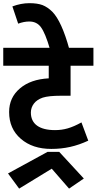

<svg xmlns="http://www.w3.org/2000/svg" viewBox="-20 -916 595 1181"><path d="M414.1 -511.7H554.7V-622.1H0V-511.7H279.8V-434.1C205.6 -430.2 146.5 -409.7 102.5 -372.1C58.1 -334.5 36.1 -286.1 36.1 -227.1C36.1 -158.2 60.1 -103.5 108.4 -62C156.2 -20.5 218.8 0 295.4 0C377.4 0 448.2 -16.1 522.9 -50.8L481 -163.1C418.5 -128.4 372.6 -115.7 318.4 -115.7C222.7 -115.7 169.9 -152.8 169.9 -223.6C169.9 -244.1 176.3 -262.7 188.5 -278.8C200.7 -294.9 218.8 -307.1 242.7 -315.4C266.6 -323.2 303.7 -327.1 355 -327.1H414.1ZM404.8 244.1 495.6 182.1 344.2 18.1H272.5L29.3 150.9L97.7 244.1L298.3 121.6Z M406.2 -614.7C375.5 -726.6 340.3 -804.7 301.8 -843.8C282.7 -862.8 262.2 -876.5 241.2 -884.8C220.2 -892.6 193.4 -896.5 161.1 -896.5C126 -896.5 90.8 -889.6 56.2 -876.5L91.8 -770.5C115.7 -779.3 138.2 -783.7 160.2 -783.7C190.9 -783.7 214.8 -772 231.9 -748.5C249.5 -724.6 268.1 -680.2 287.1 -614.7Z"/></svg>

Font: Noto Reveo Sans
Style: Bold
Weight: 700
Designer: Monotype Design team
Foundry: Monotype Imaging Inc.
Version: Version 1.04